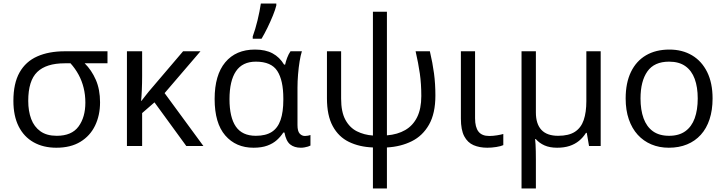

<svg xmlns="http://www.w3.org/2000/svg" viewBox="-20 -825 4102 1085"><path d="M545.4 -246.6Q545.4 -173.3 517.3 -115.2Q489.3 -57.1 434.3 -23.7Q379.4 9.8 298.3 9.8Q224.6 9.8 169.9 -21Q115.2 -51.8 85.4 -110.8Q55.7 -169.9 55.7 -254.9Q55.7 -354 90.6 -415.8Q125.5 -477.5 190.7 -506.3Q255.9 -535.2 345.7 -535.2H587.4V-467.3H458.5Q497.6 -428.7 521.5 -374Q545.4 -319.3 545.4 -246.6ZM139.6 -254.9Q139.6 -197.3 156.2 -152.8Q172.9 -108.4 208.5 -83Q244.1 -57.6 300.8 -57.6Q385.3 -57.6 423.8 -110.1Q462.4 -162.6 462.4 -245.1Q462.4 -289.1 452.6 -328.6Q442.9 -368.2 424.1 -402.8Q405.3 -437.5 378.4 -467.3H345.7Q241.2 -467.3 190.4 -418.2Q139.6 -369.1 139.6 -254.9Z M1112.8 -535.2 910.2 -298.8 1129.4 0H1032.7L853 -246.6L783.2 -186V0H697.3V-535.2H783.2V-395.5Q783.2 -355.5 781.5 -316.7Q779.8 -277.8 777.3 -254.9H779.3Q789.1 -268.1 800 -281.5Q811 -294.9 820.3 -307.1L1014.6 -535.2Z M1425.8 -57.6Q1481.9 -57.6 1515.9 -79.6Q1549.8 -101.6 1565.4 -146.7Q1581.1 -191.9 1581.1 -260.7V-268.6Q1581.1 -371.1 1547.1 -423.8Q1513.2 -476.6 1425.8 -476.6Q1350.1 -476.6 1313.5 -422.4Q1276.9 -368.2 1276.9 -264.6Q1276.9 -162.1 1312.7 -109.9Q1348.6 -57.6 1425.8 -57.6ZM1412.6 9.8Q1313 9.8 1252.9 -59.6Q1192.9 -128.9 1192.9 -265.6Q1192.9 -400.9 1252.9 -472.9Q1313 -544.9 1420.9 -544.9Q1480.5 -544.9 1520.3 -523.4Q1560.1 -502 1585.4 -460H1591.3Q1595.2 -478.5 1603 -499Q1610.8 -519.5 1621.6 -535.2H1686Q1678.7 -512.7 1673.1 -478Q1667.5 -443.4 1664.3 -404.3Q1661.1 -365.2 1661.1 -328.6V-118.2Q1661.1 -84 1673.3 -70.3Q1685.5 -56.6 1703.6 -56.6Q1711.4 -56.6 1720.5 -58.3Q1729.5 -60.1 1734.4 -62V-2.4Q1729.5 0.5 1720.7 3.2Q1711.9 5.9 1701.4 7.8Q1690.9 9.8 1680.2 9.8Q1643.1 9.8 1619.9 -8.8Q1596.7 -27.3 1587.4 -76.2H1581.1Q1565.9 -52.7 1544.2 -33.2Q1522.5 -13.7 1490.5 -2Q1458.5 9.8 1412.6 9.8ZM1408.2 -606V-619.1Q1415 -637.7 1422.1 -661.1Q1429.2 -684.6 1435.3 -710Q1441.4 -735.4 1446.3 -760Q1451.2 -784.7 1454.1 -805.2H1541.5V-794.4Q1536.1 -771.5 1522.5 -737.8Q1508.8 -704.1 1491.7 -668.9Q1474.6 -633.8 1458 -606Z M2166.5 -758.8V-60.1Q2226.6 -64.9 2270 -90.1Q2313.5 -115.2 2337.2 -162.8Q2360.8 -210.4 2360.8 -282.2Q2360.8 -351.1 2352.5 -409.2Q2344.2 -467.3 2328.6 -535.2H2409.2Q2424.8 -469.2 2432.6 -410.4Q2440.4 -351.6 2440.4 -285.2Q2440.4 -184.1 2404.5 -120.8Q2368.7 -57.6 2306.9 -26.9Q2245.1 3.9 2166.5 8.3V240.2H2087.4V8.3Q2010.3 5.4 1951.7 -23.2Q1893.1 -51.8 1860.4 -112.1Q1827.6 -172.4 1827.6 -269.5V-535.2H1907.7V-267.6Q1907.7 -192.4 1931.9 -147.9Q1956.1 -103.5 1996.8 -83Q2037.6 -62.5 2087.4 -59.1V-758.8Z M2664.6 -535.2V-156.7Q2664.6 -106.4 2683.8 -81.5Q2703.1 -56.6 2744.6 -56.6Q2765.6 -56.6 2788.6 -60.3Q2811.5 -64 2824.2 -67.9V-4.9Q2810.5 1.5 2784.7 5.6Q2758.8 9.8 2733.9 9.8Q2689.9 9.8 2656.2 -4.6Q2622.6 -19 2603.5 -54.9Q2584.5 -90.8 2584.5 -154.8V-535.2Z M3374.5 -535.2V0H3308.6L3295.9 -74.2H3291.5Q3274.9 -47.9 3252 -29.1Q3229 -10.3 3198.5 -0.2Q3168 9.8 3128.4 9.8Q3086.4 9.8 3056.9 -3.4Q3027.3 -16.6 3007.8 -39.1H3003.9Q3005.4 -27.3 3006.3 -10Q3007.3 7.3 3007.8 29.1Q3008.3 50.8 3008.3 76.7V240.2H2927.2V-535.2H3008.3V-189.5Q3008.3 -124.5 3039.6 -91.1Q3070.8 -57.6 3133.8 -57.6Q3194.3 -57.6 3229 -80.3Q3263.7 -103 3278.6 -146.7Q3293.5 -190.4 3293.5 -253.4V-535.2Z M4006.8 -268.6Q4006.8 -202.6 3989.7 -150.9Q3972.7 -99.1 3940.4 -63.5Q3908.2 -27.8 3862.5 -9Q3816.9 9.8 3759.3 9.8Q3705.6 9.8 3660.9 -9Q3616.2 -27.8 3583.7 -63.5Q3551.3 -99.1 3533.4 -150.9Q3515.6 -202.6 3515.6 -268.6Q3515.6 -356.4 3545.4 -418.2Q3575.2 -480 3630.6 -512.5Q3686 -544.9 3762.7 -544.9Q3835.9 -544.9 3890.9 -512.2Q3945.8 -479.5 3976.3 -417.7Q4006.8 -356 4006.8 -268.6ZM3599.6 -268.6Q3599.6 -204.1 3616.7 -156.7Q3633.8 -109.4 3669.4 -83.5Q3705.1 -57.6 3761.2 -57.6Q3816.9 -57.6 3852.8 -83.5Q3888.7 -109.4 3905.8 -156.7Q3922.9 -204.1 3922.9 -268.6Q3922.9 -332.5 3905.8 -379.2Q3888.7 -425.8 3853 -451.2Q3817.4 -476.6 3760.7 -476.6Q3677.2 -476.6 3638.4 -421.4Q3599.6 -366.2 3599.6 -268.6Z"/></svg>

Font: Wonky
Style: Regular
Weight: 400
Designer: Monotype Design Team
Foundry: Monotype Imaging Inc.
Version: Version 3.000